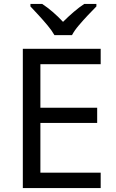

<svg xmlns="http://www.w3.org/2000/svg" viewBox="-20 -964 596 984"><path d="M496 0H97V-714H496V-635H187V-412H478V-334H187V-79H496ZM259 -784Q246 -807 224 -833.5Q202 -860 178 -886Q154 -912 136 -931V-944H196Q222 -927 250 -903Q278 -879 303 -852Q330 -879 358 -903Q386 -927 412 -944H474V-931Q455 -912 430.5 -886Q406 -860 383.5 -833.5Q361 -807 349 -784Z"/></svg>

Font: Noto Sans Sinhala
Style: Regular
Weight: 400
Designer: Jelle Bosma - Monotype Design Team
Foundry: Monotype Imaging Inc.
Version: Version 2.006